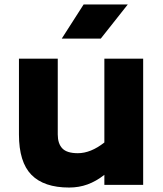

<svg xmlns="http://www.w3.org/2000/svg" viewBox="-20 -829 732 861"><path d="M65 0ZM622 -566V0H448V-45Q411 -16 372.5 -2Q334 12 290 12Q177 12 121 -45Q65 -102 65 -226V-566H239V-226Q239 -185 259.5 -163.5Q280 -142 329 -142Q387 -142 448 -190V-566ZM355 -809H553L432 -656H257Z"/></svg>

Font: Biryani Black
Style: Regular
Weight: 900
Designer: Dan Reynolds and Mathieu Reguer
Foundry: Dan Reynolds and Mathieu Reguer
Version: Version 1.004; ttfautohint (v1.1) -l 5 -r 5 -G 72 -x 0 -D la